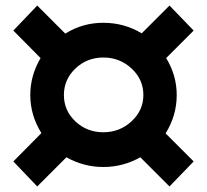

<svg xmlns="http://www.w3.org/2000/svg" viewBox="-20 -663 745 691"><path d="M616 -321Q616 -247 576 -183L677 -82L590 8L485 -97Q423 -62 352 -62Q281 -62 219 -97L114 8L28 -82L129 -184Q89 -248 89 -321Q89 -391 126 -454L28 -553L114 -643L215 -542Q277 -581 352 -581Q427 -581 490 -543L590 -643L677 -553L578 -454Q616 -392 616 -321ZM496 -321Q496 -377 453.5 -416.5Q411 -456 352 -456Q293 -456 251.5 -416.5Q210 -377 210 -321Q210 -265 251.5 -226Q293 -187 352 -187Q411 -187 453.5 -226.5Q496 -266 496 -321Z"/></svg>

Font: Montserrat-Arabic SemiBold
Style: Regular
Weight: 600
Designer: Mohamed Gaber
Foundry: Kief Type Foundry
Version: Version 5.008;PS 005.008;hotconv 1.0.88;makeotf.lib2.5.64775